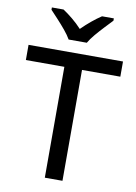

<svg xmlns="http://www.w3.org/2000/svg" viewBox="-101 -1007 761 1071"><g transform="rotate(10 280.0 -471.0)"><path d="M330 0H230V-628H12V-714H547V-628H330ZM227 -782Q214 -805 192 -831.5Q170 -858 146 -884Q122 -910 104 -929V-942H170Q196 -925 224.5 -901.5Q253 -878 278 -851Q305 -878 333.5 -901.5Q362 -925 388 -942H455V-929Q437 -910 412.5 -884Q388 -858 365.5 -831.5Q343 -805 330 -782Z"/></g></svg>

Font: Noto Sans Sundanese Medium
Style: Regular
Weight: 500
Version: Version 2.003